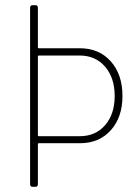

<svg xmlns="http://www.w3.org/2000/svg" viewBox="-20 -720 534 740"><path d="M452 -350Q452 -268 407 -218Q362 -168 288 -168H130Q126 -168 126 -164V-10Q126 0 116 0H106Q96 0 96 -10V-690Q96 -700 106 -700H116Q126 -700 126 -690V-538Q126 -534 130 -534H288Q362 -534 407 -483.5Q452 -433 452 -350ZM422 -350Q422 -420 385 -463Q348 -506 287 -506H130Q126 -506 126 -502V-199Q126 -195 130 -195H287Q348 -195 385 -237.5Q422 -280 422 -350Z"/></svg>

Font: Barlow Semi Condensed Thin
Style: Regular
Weight: 250
Width: 4
Designer: Jeremy Tribby
Foundry: Tribby Type
Version: Version 1.408